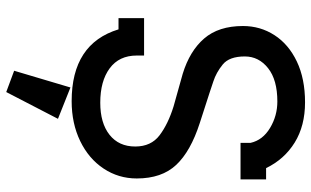

<svg xmlns="http://www.w3.org/2000/svg" viewBox="-216 -576 1022 631"><g transform="rotate(90 295.5 -260.0)"><path d="M449 -539V-572Q440 -612 400 -636Q360 -660 313 -660Q242 -660 203.5 -629.5Q165 -599 165 -553Q165 -502 191.5 -480.5Q218 -459 247.5 -449.5Q277 -440 285 -437L384 -405Q477 -375 521.5 -327.5Q566 -280 566 -198Q566 -138 533.5 -89Q501 -40 443 -12Q385 16 312 16Q123 16 76 -138H39V-222H162V-198Q162 -140 204 -109Q246 -78 317 -78Q384 -78 422.5 -108.5Q461 -139 461 -193Q461 -245 424 -273Q387 -301 329 -319L222 -349Q147 -372 106 -419.5Q65 -467 65 -547Q65 -604 95 -650.5Q125 -697 181.5 -724Q238 -751 316 -751Q393 -751 448 -717Q503 -683 532 -623H569V-539ZM282 231 212 205 267 20 370 61Z"/></g></svg>

Font: Arvo
Style: Regular
Weight: 400
Designer: Anton Koovit (Cyrillic Expansion: Cyreal)
Foundry: Anton Koovit, Yassin Baggar
Version: Version 3.000